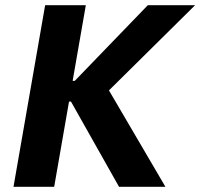

<svg xmlns="http://www.w3.org/2000/svg" viewBox="-20 -720 772 740"><path d="M253.6 -328.4H202.8L216.6 -408.2H268L549.8 -700H732L351.2 -323.4L370.4 -422L617.6 0H438.8ZM154 -700H310.8L188.8 0H32Z"/></svg>

Font: Fixel Italic Variable 20240409 Display Thin
Style: Italic
Weight: 100
Italic angle: -10°
Designer: AlfaBravo + MacPaw
Foundry: Kyrylo Tkachov, Marchela Mozhyna, Serhii Makarenko, Maria Weinstein, Zakhar Kryvoshyya
Version: Version 1.211;Glyphs 3.2 (3225)